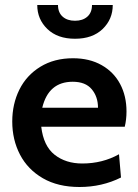

<svg xmlns="http://www.w3.org/2000/svg" viewBox="-20 -738 554 768"><path d="M29 -252Q29 -322 57.5 -379.5Q86 -437 141.5 -471Q197 -505 272 -505Q338 -505 386.5 -477.5Q435 -450 460.5 -402Q486 -354 486 -292Q486 -260 479 -231H145Q154 -154 198.5 -119Q243 -84 309 -84Q390 -84 456 -121L464 -28Q388 10 298 10Q212 10 151.5 -25Q91 -60 60 -119.5Q29 -179 29 -252ZM372 -307Q372 -351 347 -381Q322 -411 271 -411Q174 -411 149 -307ZM129 -718H212Q212 -688 230.5 -671.5Q249 -655 280 -655Q311 -655 329.5 -671.5Q348 -688 348 -718H431Q431 -661 390.5 -622Q350 -583 280 -583Q210 -583 169.5 -622Q129 -661 129 -718Z"/></svg>

Font: Cabin SemiBold
Style: Regular
Weight: 600
Designer: Pablo Impallari
Foundry: Pablo Impallari. http://www.impallari.com Igino Marini. http://www.ikern.com
Version: Version 2.001